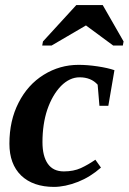

<svg xmlns="http://www.w3.org/2000/svg" viewBox="-20 -725 506 755"><path d="M191 10H193Q110 10 63 -35Q17 -80 17 -160Q17 -251 53 -321Q89 -392 152 -431Q215 -470 289 -470Q324 -470 364 -464Q404 -458 430 -449L406 -309H371L364 -392Q338 -421 293 -421Q254 -421 220 -387Q186 -352 166 -294Q147 -237 147 -166Q147 -111 168 -81Q189 -51 231 -51Q269 -51 298 -64Q328 -78 355 -97L377 -66Q335 -29 287 -10Q236 10 191 10ZM146 -546 149 -562 280 -705H384L466 -562L463 -546H425L318 -625L183 -546Z"/></svg>

Font: Libra Serif Modern
Style: Bold Italic
Weight: 700
Italic angle: -12°
Designer: Stefan Peev, Context Ltd
Foundry: Stefan Peev, Context Ltd
Version: Version 1.000